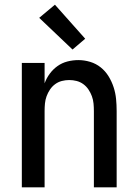

<svg xmlns="http://www.w3.org/2000/svg" viewBox="-20 -798 590 818"><path d="M73 0V-530H170V-443Q178 -465 192 -484Q206 -503 225 -516.5Q244 -530 267 -536Q290 -542 314 -542Q339 -542 364 -534.5Q389 -527 409 -511Q429 -495 442.5 -473Q456 -451 464 -426.5Q472 -402 474.5 -376.5Q477 -351 477 -325V0H380V-325Q380 -341 378.5 -357Q377 -373 371.5 -388Q366 -403 357 -416.5Q348 -430 335 -439.5Q322 -449 306.5 -453Q291 -457 275 -457Q259 -457 243.5 -453Q228 -449 215 -439.5Q202 -430 193 -416.5Q184 -403 178.5 -388Q173 -373 171.5 -357Q170 -341 170 -325V0ZM289 -587 147 -722 214 -778 343 -633Z"/></svg>

Font: Lode Dark Term
Style: Bold
Weight: 700
Monospace: yes
Designer: Belleve Invis
Foundry: Belleve Invis
Version: Version 29.2.0